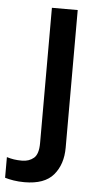

<svg xmlns="http://www.w3.org/2000/svg" viewBox="-114 -576 448 851"><g transform="rotate(5 110.0 -150.5)"><path d="M27.8 240.2Q2.4 240.2 -20.5 236.6Q-43.5 232.9 -59.1 228V136.2Q-43 141.1 -27.1 143.6Q-11.2 146 8.8 146Q40 146 61 128.4Q82 110.8 82 61.5V-540.5H196.8V71.8Q196.8 146 157 193.1Q117.2 240.2 27.8 240.2Z"/></g></svg>

Font: Open Sans SemiBold
Style: Regular
Weight: 600
Designer: Monotype Design Team
Foundry: Monotype Imaging Inc.
Version: Version 3.003; ttfautohint (v1.8.4)